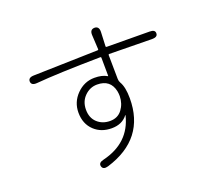

<svg xmlns="http://www.w3.org/2000/svg" viewBox="-136 -955 1272 1165"><g transform="rotate(-20 500.0 -372.5)"><path d="M373 35Q339 45 332 21Q325 -4 360 -12Q538 -55 578 -219Q579 -224 576 -220Q541 -174 473.5 -174Q406 -174 362 -215Q315 -259 315 -332Q315 -400 363.5 -449Q412 -498 478 -498Q527 -498 557 -480Q561 -477 561 -482L560 -598Q560 -603 555 -603Q277 -599 140 -587Q104 -584 102 -610Q101 -636 137 -637L554 -648Q559 -648 559 -653L554 -746Q552 -782 582 -783Q612 -783 611 -746L607 -654Q607 -649 612 -649L889 -647Q925 -647 924 -623Q924 -599 888 -599L612 -603Q607 -603 607 -598L609 -443Q609 -429 616 -417Q638 -380 638 -308Q638 -46 373 35ZM585 -341Q585 -357 582 -373Q565 -454 479 -454Q433 -454 398.5 -420Q364 -386 364 -333Q364 -280 397 -249.5Q430 -219 479.5 -219Q529 -219 556.5 -255.5Q584 -292 585 -341Z"/></g></svg>

Font: Resource Han Rounded KR Light
Style: Regular
Weight: 300
Designer: Cyano Hao (round all glyphs); Ryoko NISHIZUKA 西塚涼子 (kana, bopomofo & ideographs); Paul D. Hunt (Latin, Greek & Cyrillic)
Foundry: Cyano Hao
Version: 0.990